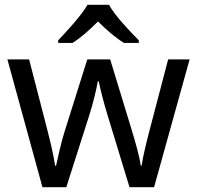

<svg xmlns="http://www.w3.org/2000/svg" viewBox="-20 -786 826 805"><path d="M437 -766H347C321 -721 261 -656 224 -617V-606H284C319 -628 355 -660 391 -696C427 -660 465 -627 500 -606H562V-617C524 -655 461 -721 437 -766ZM431 -303 523 -1H626L775 -537H685L610 -251C594 -190 578 -125 574 -92H570C565 -130 548 -189 534 -235L442 -537H346L251 -235C237 -191 222 -124 215 -91H211C206 -129 191 -193 176 -251L102 -537H11L158 -1H258L354 -302C372 -358 385 -415 390 -445H394C400 -415 414 -358 431 -303Z"/></svg>

Font: Noto Sans Newa
Style: Regular
Weight: 400
Designer: Monotype Design Team
Foundry: Monotype Imaging Inc.
Version: Version 2.007